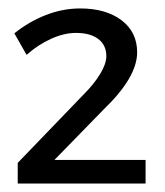

<svg xmlns="http://www.w3.org/2000/svg" viewBox="-20 -795 391 455"><path d="M232 -662Q232 -688 213 -702.5Q194 -717 160 -717Q132 -717 101 -703Q70 -689 43 -665L14 -716Q49 -744 89 -759.5Q129 -775 170 -775Q231 -775 268 -747Q305 -719 305 -671Q305 -612 226 -536L109 -416H325V-360H22V-409L179 -572Q203 -596 217.5 -620Q232 -644 232 -662Z"/></svg>

Font: Montserrat arm2
Style: Regular
Weight: 400
Designer: Julieta Ulanovsky
Foundry: Julieta Ulanovsky
Version: Version 6.000